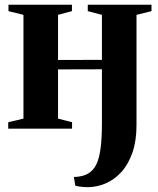

<svg xmlns="http://www.w3.org/2000/svg" viewBox="-20 -532 654 794"><path d="M342 242Q329 242 314.2 240.2Q299.5 238.5 291.5 236L285.5 200Q302 200 320 195.5Q338 191 351.5 181Q368.5 169 379.5 145.5Q390.5 122 396 81Q401.5 40 401.5 -22.5V-245.5L220 -245V-41.5L278 -26.5V0H14V-26.5L77 -41.5V-470.5L15 -486V-512.5H277.5V-486L220 -470.5V-284L401.5 -284.5V-470.5L343 -486V-512.5H606.5V-486L544.5 -470.5V-15Q544.5 51 527.5 99.5Q510.5 148 481.8 179.5Q453 211 416.8 226.5Q380.5 242 342 242Z"/></svg>

Font: Merriweather 120pt
Style: Bold
Weight: 700
Designer: Eben Sorkin
Foundry: Eben Sorkin
Version: Version 2.100